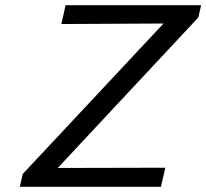

<svg xmlns="http://www.w3.org/2000/svg" viewBox="-20 -715 790 735"><path d="M56 0 67 -49 606 -625 215 -623 231 -695H750L739 -648L201 -72L613 -73L596 0Z"/></svg>

Font: Coval
Style: Book Italic
Weight: 350
Foundry: Context Ltd
Version: Version 001.000